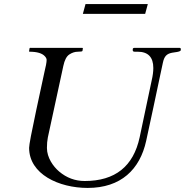

<svg xmlns="http://www.w3.org/2000/svg" viewBox="-20 -923 908 943"><path d="M400 -903 387 -855H693L706 -903ZM410.5 0C574.2 0 667.3 -90.8 698 -231.5C722.8 -345.2 745.5 -452.1 765 -545L780 -615C786.7 -646.3 798.1 -658.6 825 -664C835.1 -666 868 -668 868 -677V-682C868 -686 865.7 -688 861 -688H641C635 -688 632 -685.7 632 -681V-676C632 -671.3 635.3 -669 642 -669H656C707.3 -669 733 -642.3 733 -589C733 -571 730.3 -550.7 725 -528L666 -249C635.3 -105.7 545.3 -34 396 -34C348.7 -34 306.7 -49.7 270 -81C241.6 -105.2 210.5 -148.5 210.5 -196.2C210.5 -215.7 212 -233 215 -248L291 -599C297 -627.7 306.8 -646.5 320.5 -655.5C334.2 -664.5 348.2 -669 362.5 -669C376.8 -669 384.3 -670.3 385 -673L387 -685C387 -687 386 -688 384 -688H130C129.5 -688.1 129 -688.2 128.5 -688.2C126.7 -688.2 125.5 -687.1 125 -685L123 -673C122.3 -670.3 123 -669 125 -669C162.3 -669 187.7 -661.3 201 -646C206.3 -640 209 -634.2 209 -628.5C209 -622.8 208 -614.7 206 -604L198 -568C194.7 -552.7 181.3 -490.7 158 -382C134.7 -273.3 123 -211.7 123 -197C123 -67.7 269 0 410.5 0Z"/></svg>

Font: fbb
Style: Italic
Weight: 400
Italic angle: -12°
Designer: David J. Perry, Michael Sharpe
Version: Version 0.991